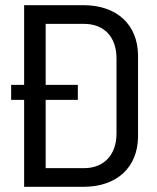

<svg xmlns="http://www.w3.org/2000/svg" viewBox="-20 -720 604 740"><path d="M23 -335H73V0H302C430 0 512 -75 512 -195V-505C512 -625 430 -700 302 -700H73V-393H23ZM156 -72V-335H280V-393H156V-628H304C381 -628 429 -578 429 -495V-205C429 -123 380 -72 305 -72Z"/></svg>

Font: Vanilla Cream Book
Style: Regular
Weight: 400
Designer: Jeremy Tribby, Jinavaṁso
Foundry: Tribby Type
Version: Version 1.422;Glyphs 3.1.2 (3151)